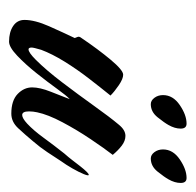

<svg xmlns="http://www.w3.org/2000/svg" viewBox="-24 -405 432 424"><g transform="rotate(90 192.0 -193.0)"><path d="M72 3Q51 3 37.5 -6Q24 -15 24 -31Q24 -54 38 -85.5Q52 -117 64 -142Q63 -145 61.5 -148.5Q60 -152 64 -157Q89 -194 112 -221.5Q135 -249 145 -249Q154 -249 168 -239.5Q182 -230 191 -221Q174 -200 153.5 -173.5Q133 -147 116 -119.5Q99 -92 90 -68Q85 -51 85 -47Q85 -40 89 -40Q96 -40 112 -56Q135 -79 162 -114.5Q189 -150 214 -185Q239 -220 255 -239Q267 -254 280 -254Q291 -254 301.5 -246Q312 -238 322 -226Q308 -208 287.5 -177.5Q267 -147 250 -115Q233 -83 228 -59Q227 -55 226.5 -50Q226 -45 226 -41Q226 -26 234 -26Q241 -26 253 -37Q268 -51 284 -73Q300 -95 319 -119Q327 -128 333.5 -136.5Q340 -145 347 -154Q362 -173 366 -173Q369 -173 364.5 -162Q360 -151 352 -137Q344 -123 336 -112Q327 -98 316 -81.5Q305 -65 292 -50Q277 -32 263 -17Q249 -2 231 -2Q202 -2 187.5 -16Q173 -30 173 -48Q173 -65 182.5 -89Q192 -113 199 -131Q192 -125 176.5 -103.5Q161 -82 141.5 -57.5Q122 -33 103 -15Q84 3 72 3ZM330 -310Q322 -310 316 -318Q310 -326 310 -337Q310 -359 332 -374Q354 -389 373 -389Q384 -389 384 -376Q384 -363 376 -349Q371 -340 359 -325Q347 -310 330 -310ZM210 -310Q202 -310 196 -318Q190 -326 190 -337Q190 -359 212 -374Q234 -389 253 -389Q264 -389 264 -376Q264 -363 256 -349Q251 -340 239 -325Q227 -310 210 -310Z"/></g></svg>

Font: The Nautigal
Style: Bold
Weight: 700
Designer: Robert E. Leuschke
Foundry: Robert E. Leuschke
Version: Version 1.100; ttfautohint (v1.8.3)